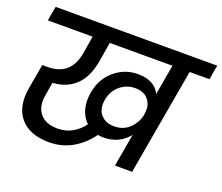

<svg xmlns="http://www.w3.org/2000/svg" viewBox="-122 -919 1274 1103"><g transform="rotate(20 515.0 -368.0)"><path d="M673.8 0 709 -200.2Q651.4 -128.9 556.2 -128.9Q538.1 -128.9 521 -131.8Q478.5 -70.8 414.1 -33.4Q349.6 3.9 271 3.9Q151.9 3.9 94.2 -64Q36.6 -131.8 58.1 -252.9L84 -399.9H116.2Q257.3 -399.9 282.2 -543.9L299.8 -651.9H25.9L42 -740.2H1029.8L1014.2 -651.9H893.1L778.8 0ZM590.8 -210Q648.9 -210 686.3 -247.3Q723.6 -284.7 731.9 -334Q734.4 -351.6 734.1 -369.1Q733.9 -386.7 726.3 -402.8Q718.8 -418.9 707.3 -431.2Q695.8 -443.4 676.3 -450.7Q656.7 -458 631.8 -458Q580.1 -458 540.3 -425Q500.5 -392.1 490.2 -335.9Q480 -277.3 509.3 -243.7Q538.6 -210 590.8 -210ZM290 -86.9Q341.8 -86.9 381.3 -110.1Q420.9 -133.3 446.8 -169.9Q415.5 -199.2 402.8 -244.9Q390.1 -290.5 399.9 -346.2Q414.6 -434.6 478 -487.5Q541.5 -540.5 624 -539.1Q720.7 -537.6 755.9 -467.8L788.1 -651.9H404.8L384.8 -530.8Q366.2 -427.7 310.1 -377.4Q253.9 -327.1 173.8 -324.2L160.2 -241.2Q147.9 -171.9 182.4 -129.4Q216.8 -86.9 290 -86.9Z"/></g></svg>

Font: Poppins Medium
Style: Italic
Weight: 500
Italic angle: -10°
Designer: Ninad Kale (Devanagari), Jonny Pinhorn (Latin)
Foundry: Indian Type Foundry
Version: Version 3.200;PS 1.000;hotconv 16.6.54;makeotf.lib2.5.65590